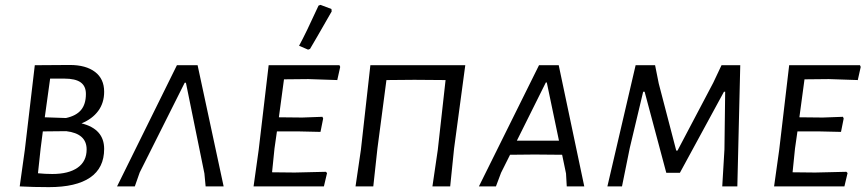

<svg xmlns="http://www.w3.org/2000/svg" viewBox="-20 -766 3559 789"><path d="M408 -154Q408 -76 350.5 -36.5Q293 3 181 3Q117 3 61 0L82 -150L123 -498L267 -499Q333 -499 370.5 -470.5Q408 -442 408 -389Q408 -343 383.5 -310Q359 -277 315 -259Q408 -236 408 -154ZM244 -443H186L164 -284L251 -281Q293 -290 313 -314Q333 -338 333 -380Q333 -412 311.5 -427.5Q290 -443 244 -443ZM336 -152Q336 -217 252 -227L156 -226L147 -156L136 -54Q166 -51 195 -51Q262 -51 299 -77Q336 -103 336 -152Z M707 -498H792L899 0H825L820 -53L744 -426H739L554 -57L534 0H461Z M1147 -440 1126 -284 1222 -283 1305 -286 1308 -279 1297 -224 1208 -226H1118L1108 -156L1098 -58L1191 -57L1319 -60L1324 -55L1311 0H1022L1043 -150L1084 -498H1375L1378 -491L1366 -437L1247 -441ZM1297 -746 1342 -729 1343 -719 1285 -618 1254 -565 1246 -562 1209 -578Q1235 -625 1289 -743Z M1846 -156 1830 0H1757L1779 -150L1811 -437L1683 -438L1568 -437L1531 -156L1514 0H1441L1463 -150L1502 -498H1892Z M2381 0H2309L2306 -53L2290 -130L2177 -131L2076 -130L2039 -56L2018 0H1948L2195 -498H2276ZM2227 -427H2223L2104 -188H2277Z M3010 0H2948L2957 -152L2960 -389H2955L2774 -56H2718L2629 -389H2623L2568 -158L2536 0H2476L2592 -498H2672L2687 -423L2759 -147H2764L2911 -426L2945 -498H3022Z M3286 -440 3265 -284 3361 -283 3444 -286 3447 -279 3436 -224 3347 -226H3257L3247 -156L3237 -58L3330 -57L3458 -60L3463 -55L3450 0H3161L3182 -150L3223 -498H3514L3517 -491L3505 -437L3386 -441Z"/></svg>

Font: Alegreya Sans SC
Style: Italic
Weight: 400
Italic angle: -7°
Designer: Juan Pablo del Peral
Foundry: Huerta Tipografica
Version: Version 2.008; ttfautohint (v1.6)